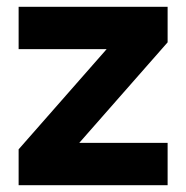

<svg xmlns="http://www.w3.org/2000/svg" viewBox="-20 -547 550 567"><path d="M35 0V-106L295 -402H35V-527H475V-422L214 -125H475V0Z"/></svg>

Font: Onest
Style: Bold
Weight: 700
Designer: Dmitri Voloshin, Andrey Kudryavtsev
Foundry: Dmitri Voloshin, Andrey Kudryavtsev
Version: Version 1.000;gftools[0.9.33]